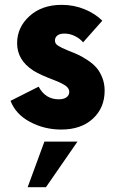

<svg xmlns="http://www.w3.org/2000/svg" viewBox="-20 -530 489 800"><path d="M234.9 9.8Q165 9.8 105.2 -22Q45.4 -53.7 23.9 -109.9L141.1 -168.9Q168.9 -116.2 225.1 -116.2Q245.1 -116.2 256.8 -124.5Q268.6 -132.8 268.6 -147.5Q268.6 -160.6 255.4 -171.1Q242.2 -181.6 209 -194.8Q146.5 -218.3 119.1 -235.8Q51.3 -279.3 51.3 -350.1Q51.3 -416 102.8 -462.9Q154.3 -509.8 237.3 -509.8Q287.6 -509.8 332.3 -491.5Q377 -473.1 406.2 -443.8L326.2 -353.5Q314 -368.7 292.7 -379.4Q271.5 -390.1 248.5 -390.1Q229 -390.1 219 -382.1Q209 -374 209 -361.3Q209 -354.5 211.9 -349.4Q214.8 -344.2 222.9 -339.1Q231 -334 238.8 -330.3Q246.6 -326.7 262.7 -319.8Q288.1 -310.1 306.4 -301.5Q324.7 -293 346.9 -278.1Q369.1 -263.2 383.1 -246.6Q397 -230 406.5 -205.6Q416 -181.2 416 -152.3Q416 -80.6 366.9 -35.4Q317.9 9.8 234.9 9.8ZM171.4 250H95.2L165 60.1H302.7Z"/></svg>

Font: Now Alt
Style: Bold
Weight: 700
Designer: Alfredo Marco Pradil
Foundry: Alfredo Marco Pradil
Version: Version 1.002;PS 001.002;hotconv 1.0.88;makeotf.lib2.5.64775